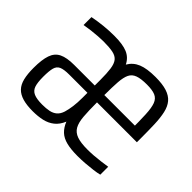

<svg xmlns="http://www.w3.org/2000/svg" viewBox="-115 -710 909 909"><g transform="rotate(45 340.0 -255.0)"><path d="M178 8Q138 8 110.5 0Q83 -8 66.5 -25Q50 -42 43 -70.5Q36 -99 36 -140Q36 -195 47 -227Q58 -259 85.5 -272.5Q113 -286 162 -286Q185 -286 208 -286Q231 -286 254 -286Q277 -286 300 -286V-323Q300 -368 296 -396Q292 -424 280.5 -438.5Q269 -453 245.5 -458Q222 -463 182 -463Q166 -463 145.5 -461.5Q125 -460 103.5 -457.5Q82 -455 60 -451V-504Q96 -511 130.5 -514.5Q165 -518 200 -518Q256 -518 287 -505Q318 -492 334 -460Q352 -491 385 -504.5Q418 -518 475 -518Q522 -518 551.5 -508.5Q581 -499 597.5 -479.5Q614 -460 621 -429Q628 -398 629.5 -356Q631 -314 631 -258V-237H364Q364 -181 367 -144Q370 -107 382 -86Q394 -65 419.5 -56Q445 -47 489 -47Q509 -47 530.5 -48.5Q552 -50 574.5 -53Q597 -56 617 -59V-6Q602 -2 578.5 1Q555 4 529 6Q503 8 478 8Q434 8 404 0.5Q374 -7 355.5 -24.5Q337 -42 326 -70Q313 -39 291.5 -22Q270 -5 241.5 1.5Q213 8 178 8ZM188 -46Q214 -46 233.5 -50Q253 -54 266.5 -65.5Q280 -77 287 -99Q293 -119 296.5 -145Q300 -171 300 -204V-237H178Q143 -237 126 -229.5Q109 -222 103.5 -202Q98 -182 98 -143Q98 -104 105 -83.5Q112 -63 131.5 -54.5Q151 -46 188 -46ZM569 -250Q569 -317 567 -359.5Q565 -402 556.5 -424.5Q548 -447 528 -455.5Q508 -464 472 -464Q432 -464 410 -456Q388 -448 378.5 -428.5Q369 -409 366.5 -374Q364 -339 364 -286H605Z"/></g></svg>

Font: Saira Condensed
Style: Regular
Weight: 400
Width: 3
Designer: Hector Gatti with collaboration of the Omnibus-Type team
Foundry: Omnibus-Type
Version: Version 1.101